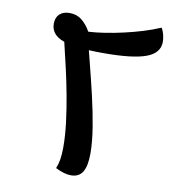

<svg xmlns="http://www.w3.org/2000/svg" viewBox="-83 -788 784 884"><g transform="rotate(10 309.0 -346.0)"><path d="M308 25Q291 25 273 19.5Q255 14 235 4Q243 -15 247 -38.5Q251 -62 251 -96Q251 -149 243.5 -210Q236 -271 224.5 -333Q213 -395 200 -452Q187 -509 176 -554Q165 -599 160 -625L269 -640Q284 -576 303 -502Q322 -428 339.5 -353Q357 -278 368 -210Q379 -142 379 -89Q379 -31 362 -3Q345 25 308 25ZM358 -555Q225 -555 167 -576.5Q109 -598 109 -649Q109 -678 126 -694Q143 -710 173 -710Q206 -710 229.5 -691.5Q253 -673 272 -640Q308 -642 349.5 -648.5Q391 -655 435 -665Q479 -675 521.5 -688Q564 -701 601 -717Q609 -705 613.5 -687Q618 -669 618 -653Q618 -601 556.5 -578Q495 -555 358 -555Z"/></g></svg>

Font: Lemonada
Style: Regular
Weight: 400
Designer: Mohamed Gaber (Arabic), Eduardo Tunni (Latin)
Foundry: Kief Type Foundry
Version: Version 4.005